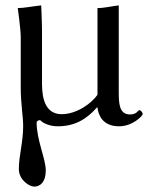

<svg xmlns="http://www.w3.org/2000/svg" viewBox="-20 -459 555 713"><path d="M340 -60H342C345 -32 361 10 422 10C474 10 510 -30 510 -35C510 -42 502 -50 498 -50C492 -50 489 -34 463 -34C422 -34 421 -75 421 -121V-439C395 -436 367 -429 342 -429V-107C319 -74 264 -35 209 -35C153 -35 136 -85 136 -147V-343C136 -375 133 -439 133 -439C103 -436 70 -429 46 -429C46 -429 57 -350 57 -322V-134C57 -76 66 -25 66 8C66 71 50 118 50 169C50 210 90 234 107 234C131 234 150 215 150 174C150 131 116 61 116 -4C116 -9 123 -13 129 -13C141 0 167 10 194 10C258 10 301 -16 340 -60Z"/></svg>

Font: Libertinus Math
Style: Regular
Weight: 400
Designer: Philipp H. Poll, Khaled Hosny
Foundry: Caleb Maclennan
Version: Version 7.050;RELEASE